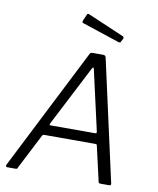

<svg xmlns="http://www.w3.org/2000/svg" viewBox="-101 -1040 919 1118"><g transform="rotate(10 358.0 -481.0)"><path d="M19 0Q14 0 12 -4Q10 -8 13 -15L376 -731Q379 -738 383 -740Q387 -742 395 -742H455Q464 -742 468 -738Q472 -734 473 -728L632 -12Q633 -7 631 -3.5Q629 0 623 0H571Q558 0 558 -11L511 -216Q510 -223 502 -223H199Q190 -223 186 -214L80 -7Q79 -2 76 -1Q73 0 67 0H19ZM489 -284Q500 -284 497 -296L417 -650Q415 -660 411.5 -659Q408 -658 403 -648L222 -296Q219 -289 219.5 -286.5Q220 -284 225 -284ZM323 -958Q325 -961 327.5 -961.5Q330 -962 333 -961L550 -868Q553 -866 555 -862.5Q557 -859 555 -855L544 -834Q543 -830 540 -829.5Q537 -829 531 -830L314 -902Q306 -904 304.5 -908Q303 -912 305 -917Z"/></g></svg>

Font: Libre Franklin Light
Style: Italic
Weight: 300
Italic angle: -8°
Designer: Pablo Impallari, Rodrigo Fuenzalida, Nhung Nguyen
Foundry: Impallari Type
Version: Version 3.000